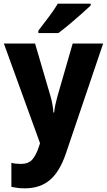

<svg xmlns="http://www.w3.org/2000/svg" viewBox="-20 -786 583 1046"><path d="M1 -549H171L256 -259Q268 -217 271 -173H275Q277 -194 281.5 -215Q286 -236 292 -258L376 -549H542L339 50Q306 148 252.5 194Q199 240 115 240Q92 240 74.5 237.5Q57 235 42 232V101Q52 104 66 105.5Q80 107 94 107Q135 107 156 83Q177 59 192 13L198 -6ZM474 -756Q455 -738 423.5 -710Q392 -682 358 -653.5Q324 -625 298 -606H189V-619Q214 -652 244.5 -692Q275 -732 295 -766H474Z"/></svg>

Font: Noto Sans Devanagari UI SemiCondensed ExtraBold
Style: Regular
Weight: 800
Width: 4
Designer: Jelle Bosma - Monotype Design Team
Foundry: Monotype Imaging Inc.
Version: Version 2.004; ttfautohint (v1.8.4.7-5d5b)